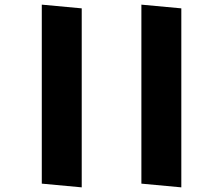

<svg xmlns="http://www.w3.org/2000/svg" viewBox="-20 -791 961 827"><path d="M589 0V-771L761 -755V16ZM160 0V-771L332 -755V16Z"/></svg>

Font: Palanquin Dark
Style: Bold
Weight: 700
Designer: Pria Ravichandran
Version: Version 1.000